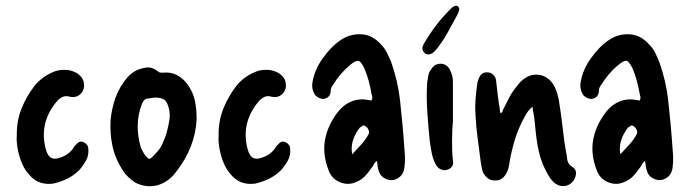

<svg xmlns="http://www.w3.org/2000/svg" viewBox="-20 -633 2382 663"><path d="M38 -164Q37 -214 53.5 -256Q70 -298 98 -335Q126 -371 173 -388Q192 -393 211 -391.5Q230 -390 248 -379Q256 -373 261.5 -366Q267 -359 269 -350Q274 -325 259 -309.5Q244 -294 221 -299Q208 -303 198 -299Q188 -295 179 -286Q115 -213 137 -122Q144 -93 159 -87Q174 -81 201 -94Q220 -103 233 -121Q235 -126 238 -129Q241 -132 245 -136Q255 -148 269 -142Q285 -134 285 -119Q287 -97 277.5 -79.5Q268 -62 254 -46Q235 -27 212.5 -16Q190 -5 164 1Q142 4 122.5 -1.5Q103 -7 87 -23Q67 -43 56.5 -67.5Q46 -92 41 -119Q39 -130 38 -142Q37 -154 38 -164Z M659 -221Q654 -123 587 -38Q575 -22 559 -10.5Q543 1 523 7Q484 16 448 -2Q435 -10 423 -21.5Q411 -33 403 -46Q377 -87 368 -130.5Q359 -174 362 -220Q366 -261 380 -298.5Q394 -336 421 -367Q444 -392 476 -398Q491 -402 503 -398.5Q515 -395 526 -386Q529 -383 533 -382.5Q537 -382 542 -382Q569 -385 590.5 -374Q612 -363 628 -341Q646 -316 652.5 -287.5Q659 -259 659 -221ZM517 -296Q506 -296 494 -293Q484 -293 479 -288Q474 -283 470 -274Q456 -237 455.5 -200Q455 -163 466 -125Q472 -109 485 -92Q492 -85 495.5 -84.5Q499 -84 506 -91Q515 -100 523.5 -109.5Q532 -119 538 -130Q543 -142 548.5 -155Q554 -168 557 -181Q562 -200 565 -219.5Q568 -239 563 -259Q558 -280 548 -288Q538 -296 517 -296Z M735 -164Q734 -214 750.5 -256Q767 -298 795 -335Q823 -371 870 -388Q889 -393 908 -391.5Q927 -390 945 -379Q953 -373 958.5 -366Q964 -359 966 -350Q971 -325 956 -309.5Q941 -294 918 -299Q905 -303 895 -299Q885 -295 876 -286Q812 -213 834 -122Q841 -93 856 -87Q871 -81 898 -94Q917 -103 930 -121Q932 -126 935 -129Q938 -132 942 -136Q952 -148 966 -142Q982 -134 982 -119Q984 -97 974.5 -79.5Q965 -62 951 -46Q932 -27 909.5 -16Q887 -5 861 1Q839 4 819.5 -1.5Q800 -7 784 -23Q764 -43 753.5 -67.5Q743 -92 738 -119Q736 -130 735 -142Q734 -154 735 -164Z M1281 -77Q1274 -72 1270.5 -64.5Q1267 -57 1262 -52Q1252 -37 1240 -24.5Q1228 -12 1211 -5Q1183 8 1154.5 -3.5Q1126 -15 1115 -44Q1093 -100 1102.5 -151Q1112 -202 1148 -248Q1168 -273 1195.5 -283.5Q1223 -294 1256 -287Q1258 -287 1259.5 -286.5Q1261 -286 1263 -286Q1267 -294 1265 -300.5Q1263 -307 1262 -314Q1258 -336 1252.5 -356Q1247 -376 1239 -395Q1227 -421 1217.5 -423Q1208 -425 1187 -407Q1154 -379 1130 -340Q1122 -330 1122 -320Q1122 -298 1101 -292Q1094 -290 1084 -294Q1074 -298 1068 -305Q1055 -325 1059 -349Q1063 -372 1072 -392.5Q1081 -413 1094 -431Q1108 -451 1124 -467.5Q1140 -484 1160 -497Q1192 -517 1229.5 -514.5Q1267 -512 1296 -479Q1309 -466 1316.5 -450.5Q1324 -435 1331 -418Q1342 -387 1349.5 -355Q1357 -323 1361 -290Q1366 -245 1370 -201Q1374 -157 1377 -112Q1380 -86 1377 -59Q1375 -29 1352 -16.5Q1329 -4 1304 -20Q1294 -27 1290 -37Q1286 -47 1284 -58Q1283 -63 1283 -67.5Q1283 -72 1281 -77ZM1196 -100Q1212 -117 1227 -133.5Q1242 -150 1253 -170Q1256 -176 1252.5 -184.5Q1249 -193 1242 -197Q1235 -202 1231.5 -198.5Q1228 -195 1223 -193Q1222 -191 1220 -189Q1218 -187 1217 -185Q1204 -166 1198 -145.5Q1192 -125 1196 -100Z M1544 -79Q1548 -58 1530 -49Q1512 -40 1494 -53Q1487 -60 1482.5 -69Q1478 -78 1475 -88Q1471 -102 1468.5 -117Q1466 -132 1464 -146Q1459 -196 1455.5 -246.5Q1452 -297 1455 -347Q1457 -358 1458.5 -369.5Q1460 -381 1467 -391Q1473 -401 1481 -407Q1489 -413 1502 -413Q1525 -412 1535 -389Q1544 -371 1544 -350V-212Q1541 -188 1541 -146Q1541 -130 1541.5 -113Q1542 -96 1544 -79ZM1460 -445Q1449 -445 1443 -453.5Q1437 -462 1439 -472Q1440 -474 1441 -475.5Q1442 -477 1442 -479Q1462 -514 1486 -545.5Q1510 -577 1539 -605Q1544 -610 1548 -611Q1555 -615 1560.5 -611.5Q1566 -608 1566 -601Q1565 -597 1564 -594Q1563 -591 1562 -587Q1545 -556 1528 -524.5Q1511 -493 1488 -464Q1483 -457 1476 -451.5Q1469 -446 1460 -445Z M1819 -265Q1801 -249 1793 -232Q1772 -195 1759 -154Q1746 -113 1739 -70Q1738 -60 1735 -50Q1732 -40 1727 -32Q1712 -7 1687 -10Q1674 -10 1665 -17Q1656 -24 1649 -35Q1645 -44 1643.5 -54Q1642 -64 1640 -74Q1635 -114 1629.5 -154.5Q1624 -195 1622 -235Q1620 -262 1622 -289Q1624 -316 1628 -343Q1628 -348 1630 -352.5Q1632 -357 1633 -361Q1642 -386 1666 -383Q1676 -382 1684 -374Q1692 -366 1693 -355Q1696 -331 1698.5 -308Q1701 -285 1705 -262Q1706 -258 1706 -252.5Q1706 -247 1709 -242Q1714 -244 1715 -247.5Q1716 -251 1717 -254Q1727 -274 1737 -293.5Q1747 -313 1760 -329Q1766 -337 1772 -344.5Q1778 -352 1786 -358Q1812 -379 1842 -374.5Q1872 -370 1891 -341Q1900 -325 1905 -307.5Q1910 -290 1912 -272Q1917 -242 1920.5 -211.5Q1924 -181 1928 -151Q1930 -133 1933.5 -115.5Q1937 -98 1939 -80Q1941 -73 1944 -68Q1947 -63 1954 -58Q1975 -47 1967 -23Q1958 2 1936 8Q1914 14 1894 -2Q1885 -10 1879 -19Q1873 -28 1868 -38Q1852 -67 1844 -97Q1836 -127 1832 -160Q1829 -183 1827 -207Q1825 -231 1820 -254Q1820 -256 1819.5 -258.5Q1819 -261 1819 -265Z M2207 -77Q2200 -72 2196.5 -64.5Q2193 -57 2188 -52Q2178 -37 2166 -24.5Q2154 -12 2137 -5Q2109 8 2080.5 -3.5Q2052 -15 2041 -44Q2019 -100 2028.5 -151Q2038 -202 2074 -248Q2094 -273 2121.5 -283.5Q2149 -294 2182 -287Q2184 -287 2185.5 -286.5Q2187 -286 2189 -286Q2193 -294 2191 -300.5Q2189 -307 2188 -314Q2184 -336 2178.5 -356Q2173 -376 2165 -395Q2153 -421 2143.5 -423Q2134 -425 2113 -407Q2080 -379 2056 -340Q2048 -330 2048 -320Q2048 -298 2027 -292Q2020 -290 2010 -294Q2000 -298 1994 -305Q1981 -325 1985 -349Q1989 -372 1998 -392.5Q2007 -413 2020 -431Q2034 -451 2050 -467.5Q2066 -484 2086 -497Q2118 -517 2155.5 -514.5Q2193 -512 2222 -479Q2235 -466 2242.5 -450.5Q2250 -435 2257 -418Q2268 -387 2275.5 -355Q2283 -323 2287 -290Q2292 -245 2296 -201Q2300 -157 2303 -112Q2306 -86 2303 -59Q2301 -29 2278 -16.5Q2255 -4 2230 -20Q2220 -27 2216 -37Q2212 -47 2210 -58Q2209 -63 2209 -67.5Q2209 -72 2207 -77ZM2122 -100Q2138 -117 2153 -133.5Q2168 -150 2179 -170Q2182 -176 2178.5 -184.5Q2175 -193 2168 -197Q2161 -202 2157.5 -198.5Q2154 -195 2149 -193Q2148 -191 2146 -189Q2144 -187 2143 -185Q2130 -166 2124 -145.5Q2118 -125 2122 -100Z"/></svg>

Font: Delicious Handrawn
Style: Regular
Weight: 400
Designer: Agung Rohmat
Foundry: Agung Rohmat
Version: Version 1.002; ttfautohint (v1.8.4.7-5d5b);gftools[0.9.27]